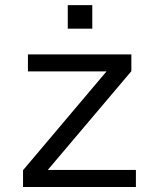

<svg xmlns="http://www.w3.org/2000/svg" viewBox="-20 -745 640 765"><path d="M71.8 0V-66.9L404.3 -460.4H91.3V-528.3H503.4V-461.4L170.4 -67.9H521.5V0ZM250 -630.9V-724.6H347.7V-630.9Z"/></svg>

Font: Cousine
Style: Regular
Weight: 400
Monospace: yes
Designer: Steve Matteson
Foundry: Monotype Imaging Inc.
Version: Version 1.21